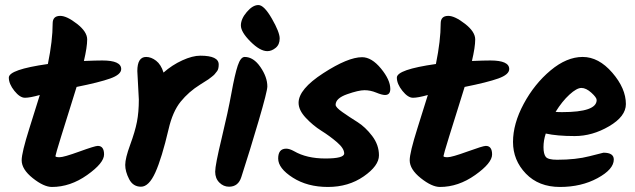

<svg xmlns="http://www.w3.org/2000/svg" viewBox="-20 -754 2519 762"><path d="M368 -175Q393 -175 393 -141Q393 -107 326 -59.5Q259 -12 186 -12Q154 -12 110 -47Q66 -82 66 -118Q66 -148 96.5 -244.5Q127 -341 138 -377Q99 -366 79 -366Q59 -366 37 -393.5Q15 -421 15 -446Q15 -478 170 -500Q189 -593 189 -661Q189 -691 219 -691Q245 -691 285.5 -659.5Q326 -628 326 -597.5Q326 -567 313 -512Q361 -514 386 -514Q461 -514 461 -480Q461 -458 417.5 -442.5Q374 -427 284 -409Q276 -382 260.5 -333.5Q245 -285 222.5 -212Q200 -139 200 -134.5Q200 -130 216.5 -130Q233 -130 295 -152.5Q357 -175 368 -175Z M531 -359 525 -472Q525 -528 560 -528Q580 -528 599.5 -513Q619 -498 629 -466Q663 -496 703.5 -514.5Q744 -533 775 -533Q848 -533 848 -498Q848 -480 841.5 -471.5Q835 -463 831.5 -459Q828 -455 819.5 -448.5Q811 -442 807 -439Q784 -424 774 -418Q729 -390 697 -350.5Q665 -311 649 -241Q622 -126 596.5 -69.5Q571 -13 539.5 -13Q508 -13 492.5 -43Q477 -73 477 -99.5Q477 -126 496.5 -179Q516 -232 523.5 -270.5Q531 -309 531 -359Z M1041 -551Q1012 -551 974 -589Q936 -627 936 -653Q936 -679 959.5 -706.5Q983 -734 1005.5 -734Q1028 -734 1059 -680Q1090 -626 1090 -601.5Q1090 -577 1074 -564Q1058 -551 1041 -551ZM951 -528Q986 -528 1013.5 -488Q1041 -448 1041 -411Q1041 -392 1006.5 -274.5Q972 -157 938 -52Q926 -13 889 -13Q867 -13 850.5 -29.5Q834 -46 834 -72.5Q834 -99 859.5 -204.5Q885 -310 898.5 -384.5Q912 -459 923.5 -493.5Q935 -528 951 -528Z M1417 -527Q1455 -527 1492 -482Q1529 -437 1529 -401Q1529 -377 1508 -377Q1496 -377 1473 -386.5Q1450 -396 1426.5 -396Q1403 -396 1357.5 -380Q1312 -364 1312 -338Q1312 -328 1339 -309Q1366 -290 1398 -270Q1430 -250 1457 -214.5Q1484 -179 1484 -137.5Q1484 -96 1423.5 -54Q1363 -12 1281.5 -12Q1200 -12 1142 -49Q1084 -86 1084 -125Q1084 -164 1116 -164Q1129 -164 1147 -154Q1197 -125 1271.5 -125Q1346 -125 1346 -145Q1346 -165 1317.5 -189.5Q1289 -214 1255.5 -235Q1222 -256 1193.5 -286.5Q1165 -317 1165 -346Q1165 -400 1263 -463.5Q1361 -527 1417 -527Z M1908 -175Q1933 -175 1933 -141Q1933 -107 1866 -59.5Q1799 -12 1726 -12Q1694 -12 1650 -47Q1606 -82 1606 -118Q1606 -148 1636.5 -244.5Q1667 -341 1678 -377Q1639 -366 1619 -366Q1599 -366 1577 -393.5Q1555 -421 1555 -446Q1555 -478 1710 -500Q1729 -593 1729 -661Q1729 -691 1759 -691Q1785 -691 1825.5 -659.5Q1866 -628 1866 -597.5Q1866 -567 1853 -512Q1901 -514 1926 -514Q2001 -514 2001 -480Q2001 -458 1957.5 -442.5Q1914 -427 1824 -409Q1816 -382 1800.5 -333.5Q1785 -285 1762.5 -212Q1740 -139 1740 -134.5Q1740 -130 1756.5 -130Q1773 -130 1835 -152.5Q1897 -175 1908 -175Z M2146 -224Q2137 -197 2137 -170Q2137 -143 2146 -131.5Q2155 -120 2191 -120Q2266 -120 2319.5 -134Q2373 -148 2375 -148Q2416 -148 2416 -121Q2416 -82 2351.5 -47Q2287 -12 2202.5 -12Q2118 -12 2067 -65Q2016 -118 2016 -190.5Q2016 -263 2058.5 -342Q2101 -421 2165 -474.5Q2229 -528 2292.5 -528Q2356 -528 2410 -465.5Q2464 -403 2464 -341Q2464 -292 2397.5 -253Q2331 -214 2261 -214Q2191 -214 2146 -224ZM2185 -310Q2194 -309 2211 -309Q2348 -309 2348 -357Q2348 -367 2327 -386Q2306 -405 2287.5 -405Q2269 -405 2240 -378.5Q2211 -352 2185 -310Z"/></svg>

Font: Kalam
Style: Bold
Weight: 700
Version: Version 2.001;PS 1.0;hotconv 1.0.79;makeotf.lib2.5.61930; tt